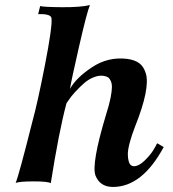

<svg xmlns="http://www.w3.org/2000/svg" viewBox="-20 -724 686 760"><path d="M628 -142Q543 16 427 16Q376 16 358 -29Q341 -75 400 -271Q412 -308 417.5 -336Q423 -364 423 -379Q423 -394 418.5 -403.5Q414 -413 409.5 -416.5Q405 -420 398 -422Q378 -428 354.5 -419.5Q331 -411 312 -394Q293 -377 277 -359.5Q261 -342 252 -328L243 -315Q213 -202 181 1Q169 -6 113.5 -6Q58 -6 42 0Q55 -31 109 -246Q128 -314 157.5 -464.5Q187 -615 184 -650Q184 -670 131 -668L139 -700Q153 -696 226 -695.5Q299 -695 336 -704Q324 -676 292.5 -538Q261 -400 257 -372Q281 -416 344.5 -458Q408 -500 483 -491Q513 -487 531 -474Q549 -461 557.5 -432.5Q566 -404 555.5 -351.5Q545 -299 515 -224Q501 -188 493.5 -159.5Q486 -131 486 -114Q486 -97 489.5 -85.5Q493 -74 498.5 -70Q504 -66 510 -66Q529 -66 551 -87Q573 -108 584.5 -126Q596 -144 602 -157Z"/></svg>

Font: GFS Artemisia
Style: Bold Italic
Weight: 700
Italic angle: -12°
Designer: Designed by Takis Katsoulidis and George D. Matthiopoulos.
Foundry: Designed by Takis Katsoulidis and George D. Matthiopoulos.
Version: Version 1.0